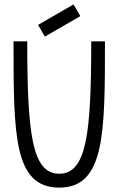

<svg xmlns="http://www.w3.org/2000/svg" viewBox="-20 -855 540 875"><path d="M315.3 -834.9 153.6 -741.6 184.4 -688.2 346.1 -781.5ZM458.3 -666.7ZM250 -63.3C126.7 -63.3 104.2 -241.7 104.2 -666.7H41.7C41.7 -242.5 41.7 0 250 0C458.3 0 458.3 -248.3 458.3 -666.7H395.8C395.8 -247.5 375 -63.3 250 -63.3Z"/></svg>

Font: Amy Mono
Style: Regular
Weight: 400
Monospace: yes
Version: Version 001.000